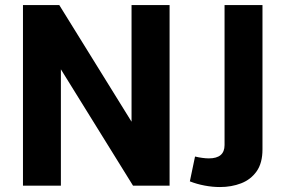

<svg xmlns="http://www.w3.org/2000/svg" viewBox="-20 -734 1127 759"><path d="M730.5 -17.1Q757.8 -6.3 788.6 -0.5Q819.3 5.4 849.6 5.4Q895 5.4 933.1 -9.3Q971.2 -23.9 994.4 -56.6Q1017.6 -89.4 1017.6 -143.1V-713.9H867.7V-160.6Q867.7 -107.9 805.7 -107.9Q793.5 -107.9 779.3 -109.9Q765.1 -111.8 751 -115.2ZM500 -713.9V-252.9L214.4 -713.9H70.8V0H220.7V-460L505.9 0H650.4V-713.9Z"/></svg>

Font: Estedad-FD-VF Thin
Style: Regular
Weight: 100
Designer: Amin Abedi
Version: Version 5.0